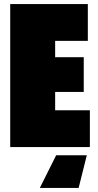

<svg xmlns="http://www.w3.org/2000/svg" viewBox="-20 -720 480 940"><path d="M30 0V-700H410V-520H250V-440H390V-270H250V-180H420V0ZM405 40 365 200H175L255 40Z"/></svg>

Font: Tektur Condensed Black
Style: Regular
Weight: 900
Width: 3
Designer: Adam Jagosz
Foundry: Adam Jagosz
Version: Version 1.005;gftools[0.9.30]